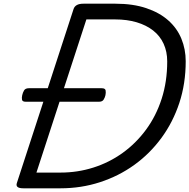

<svg xmlns="http://www.w3.org/2000/svg" viewBox="-20 -1018 1024 1038"><path d="M106 0Q62 0 71 -28L378 -970Q383 -984 396 -991Q409 -998 431 -998H604Q699 -998 770.5 -974Q842 -950 889.5 -908Q937 -866 960.5 -809Q984 -752 984 -687Q984 -566 949.5 -461.5Q915 -357 852.5 -272Q790 -187 706 -126.5Q622 -66 520.5 -33Q419 0 308 0ZM177 -85H308Q399 -85 484.5 -112Q570 -139 642.5 -191Q715 -243 769.5 -317Q824 -391 854 -484Q884 -577 884 -686Q884 -739 864.5 -781.5Q845 -824 808 -853Q771 -882 719 -897.5Q667 -913 603 -913H447ZM119 -468Q101 -468 99 -479Q97 -490 100 -503Q103 -517 110 -529Q117 -541 136 -541H530Q549 -541 551 -529Q553 -517 550 -503Q547 -490 540 -479Q533 -468 515 -468Z"/></svg>

Font: Playwrite US Trad
Style: Regular
Weight: 400
Designer: Veronika Burian, José Scaglione
Foundry: TypeTogether
Version: Version 1.002